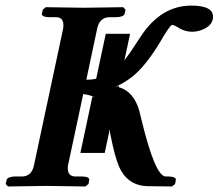

<svg xmlns="http://www.w3.org/2000/svg" viewBox="-20 -673 790 694"><path d="M358.4 -120.1H270.5L314 -324.2L326.2 -319.8Q307.6 -329.6 280.8 -333L225.6 -74.2Q221.2 -36.6 250.5 -35.2H276.4Q303.7 -34.2 302.7 -22.9L299.8 -7.8L288.6 1Q287.6 1 150.4 -1Q150.4 -1 8.8 1L0.5 -7.8L3.9 -22.9Q8.3 -34.7 35.6 -35.2H62.5Q94.2 -37.1 102.5 -74.2L208.5 -570.8Q213.4 -609.4 185.1 -610.8H157.7Q130.4 -611.8 131.3 -623L134.8 -638.2L145.5 -647Q146.5 -647 284.2 -645Q284.2 -645 425.3 -647L433.6 -638.2L430.7 -623Q426.3 -611.3 398.9 -610.8H373Q340.3 -608.9 331.5 -570.8L292 -384.8Q311 -384.8 327.6 -388.2L362.3 -550.8H450.2L429.7 -455.1Q448.7 -479 489.3 -542Q562 -652.3 670.9 -652.8Q752.9 -652.8 750 -609.9Q749.5 -606 749 -603Q743.2 -575.7 702.6 -562.5Q687.5 -558.1 674.8 -558.1Q649.4 -558.6 628.4 -570.8Q610.4 -582.5 602.1 -583Q596.2 -583 569.3 -539.1Q565.9 -533.2 563.5 -528.8Q507.8 -434.6 456.5 -394.5Q427.2 -372.1 396.5 -358.9L410.2 -362.8L409.2 -357.9Q463.9 -342.8 483.9 -271Q487.3 -257.8 491.7 -238.8Q541 -36.1 578.6 -35.2H588.4Q616.7 -34.2 615.7 -22.9L612.8 -7.8L601.6 1L515.1 0Q440.4 -1 409.7 -72.3Q395.5 -105 380.4 -180.2Q378.9 -187.5 377.4 -194.8Q377.9 -200.7 377.9 -201.2Q377 -203.6 376.5 -204.1Z"/></svg>

Font: Linux Libertine Slanted O
Style: Bold Slanted
Weight: 700
Designer: Philipp H. Poll
Foundry: Philipp H. Poll
Version: Version 5.0.0